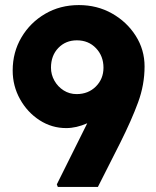

<svg xmlns="http://www.w3.org/2000/svg" viewBox="-20 -737 617 757"><path d="M208 0 204 -10 324 -251Q281 -232 241 -232Q184 -232 136 -263Q88 -294 59 -346Q30 -398 30 -459Q30 -531 64.5 -589.5Q99 -648 158 -682.5Q217 -717 291 -717Q363 -717 421.5 -684Q480 -651 515 -596Q550 -541 550 -475Q550 -403 524.5 -333.5Q499 -264 454 -174L366 0ZM282 -366Q328 -366 358 -396Q388 -426 388 -470Q388 -516 358.5 -547Q329 -578 283 -578Q239 -578 210 -548Q181 -518 181 -470Q181 -443 194.5 -419Q208 -395 231 -380.5Q254 -366 282 -366Z"/></svg>

Font: Lexend
Style: Bold
Weight: 700
Designer: Bonnie Shaver-Troup, Thomas Jockin
Foundry: Lexend
Version: Version 1.007; ttfautohint (v1.8.3)